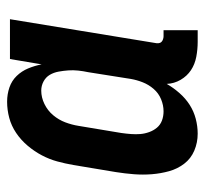

<svg xmlns="http://www.w3.org/2000/svg" viewBox="-38 -530 576 540"><g transform="rotate(-90 250.0 -260.0)"><path d="M144 8Q119 8 96.5 -1.5Q74 -11 59.5 -30Q45 -49 38.5 -72.5Q32 -96 30 -121Q28 -146 30 -171.5Q32 -197 36 -222L56 -342Q60 -365 66 -387Q72 -409 83 -430Q94 -451 110 -470Q126 -489 146 -502.5Q166 -516 188.5 -522Q211 -528 234 -528Q255 -528 274 -521.5Q293 -515 306.5 -501Q320 -487 327.5 -469Q335 -451 339 -431L354 -520H466L399 -111Q398 -107 398.5 -102Q399 -97 402 -94Q405 -91 409.5 -89.5Q414 -88 418 -88H435V8H402Q381 8 360 4Q339 0 322.5 -11Q306 -22 295.5 -40Q285 -58 284 -79Q273 -60 258 -43Q243 -26 225 -14.5Q207 -3 186 2.5Q165 8 144 8ZM207 -88Q224 -88 241 -95Q258 -102 270 -116Q282 -130 288.5 -146.5Q295 -163 298 -180L317 -300Q320 -314 321.5 -328Q323 -342 322 -356Q321 -370 318.5 -383.5Q316 -397 309.5 -408Q303 -419 291 -425.5Q279 -432 265 -432Q246 -432 227.5 -423Q209 -414 196 -398.5Q183 -383 176 -364.5Q169 -346 166 -327L146 -207Q144 -193 143 -179.5Q142 -166 143 -153.5Q144 -141 148.5 -128.5Q153 -116 161 -106.5Q169 -97 181 -92.5Q193 -88 207 -88Z"/></g></svg>

Font: Iosevka Gothic
Style: Bold Italic
Weight: 700
Italic angle: -9°
Monospace: yes
Designer: Belleve Invis
Foundry: Belleve Invis
Version: Version 15.5.1; ttfautohint (v1.8.4)